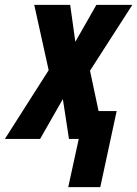

<svg xmlns="http://www.w3.org/2000/svg" viewBox="-71 -568 561 785"><path d="M339 197 406 -114H332L297 -279L470 -548H323L237 -397L216 -548H69L128 -281L-51 0H93L186 -163L211 0H251L208 197Z"/></svg>

Font: Noto Sans UI Condensed ExtraBold
Style: Italic
Weight: 800
Width: 3
Designer: Monotype Design Team
Foundry: Monotype Imaging Inc.
Version: 1.001